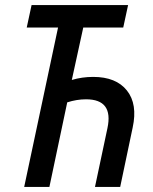

<svg xmlns="http://www.w3.org/2000/svg" viewBox="-20 -734 599 754"><path d="M75 0 208 -626H85L104 -714H483L464 -626H307L262 -420Q302 -432 346 -432Q436 -432 478.5 -378.5Q521 -325 501 -233L452 0H353L402 -231Q426 -344 318 -344Q281 -344 244 -332L174 0Z"/></svg>

Font: Noto Sans Condensed Medium
Style: Italic
Weight: 500
Width: 3
Italic angle: -12°
Designer: Monotype Design Team
Foundry: Monotype Imaging Inc.
Version: Version 2.013; ttfautohint (v1.8.4.7-5d5b)